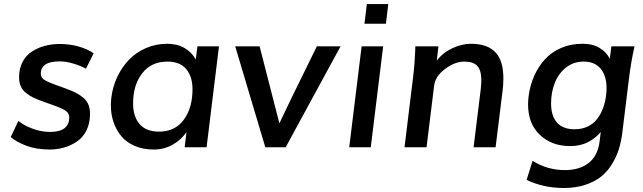

<svg xmlns="http://www.w3.org/2000/svg" viewBox="-20 -731 3193 953"><path d="M323.7 -148.9Q323.7 -168.5 306.4 -180.9Q289.1 -193.4 237.3 -211.4L192.4 -227.5Q163.6 -237.8 145 -246.8Q126.5 -255.9 108.9 -269.8Q91.3 -283.7 83 -303Q74.7 -322.3 74.7 -348.1Q74.7 -391.1 92 -423.8Q109.4 -456.5 138.7 -475.3Q168 -494.1 202.6 -503.4Q237.3 -512.7 275.9 -512.7Q326.7 -512.7 370.8 -500Q415 -487.3 444.8 -466.3L406.7 -390.1Q381.8 -403.8 345.5 -415Q309.1 -426.3 275.9 -426.3Q182.6 -426.3 182.6 -365.7Q182.6 -347.2 197.5 -336.4Q212.4 -325.7 258.3 -309.1Q262.2 -307.6 305.2 -292Q335.9 -280.8 355 -271.2Q374 -261.7 392.1 -247.1Q410.2 -232.4 418.5 -212.4Q426.8 -192.4 426.8 -165Q426.8 -118.2 408.7 -82.8Q390.6 -47.4 360.6 -27.6Q330.6 -7.8 296.6 1.7Q262.7 11.2 226.6 11.2Q160.6 11.2 110.4 -7.8Q60.1 -26.9 33.2 -50.8L71.3 -130.9Q98.1 -108.4 141.6 -92.3Q185.1 -76.2 228.5 -76.2Q323.7 -76.2 323.7 -148.9Z M743.7 11.2Q690.4 11.2 648.9 -6.6Q607.4 -24.4 582 -55.2Q556.6 -85.9 543.5 -124.8Q530.3 -163.6 530.3 -208.5Q530.3 -226.1 532.7 -247.1Q539.1 -299.8 561.3 -347.7Q583.5 -395.5 618.4 -432.6Q653.3 -469.7 703.1 -491.7Q752.9 -513.7 810.1 -513.7Q859.9 -513.7 896.2 -492.4Q932.6 -471.2 951.7 -435.5L960 -501H1066.9L1005.4 0H896.5L905.8 -75.2Q878.4 -36.1 836.4 -12.5Q794.4 11.2 743.7 11.2ZM935.5 -288.1Q935.5 -351.1 904.3 -388.2Q873 -425.3 811 -425.3Q731 -425.3 685.8 -367.2Q640.6 -309.1 640.6 -217.3Q640.6 -153.3 672.6 -115.5Q704.6 -77.6 770 -77.6Q848.6 -77.6 892.1 -136.5Q935.5 -195.3 935.5 -288.1Z M1296.9 0 1147.5 -501H1268.6L1366.7 -118.7Q1393.6 -176.3 1424.6 -240Q1455.6 -303.7 1493.9 -381.1Q1532.2 -458.5 1552.7 -501H1670.4L1397.9 0Z M1713.4 0 1774.9 -501H1881.8L1820.3 0ZM1789.1 -613.3 1800.8 -710.9H1907.2L1895.5 -613.3Z M1987.8 0 2028.3 -330.6Q2034.2 -376 2037.4 -418.5Q2040.5 -460.9 2041 -481L2041.5 -501H2156.2L2147.9 -430.2Q2178.7 -470.2 2225.8 -491.9Q2272.9 -513.7 2317.9 -513.7Q2397.9 -513.7 2438.2 -472.4Q2478.5 -431.2 2478.5 -342.3Q2478.5 -310.5 2474.6 -280.8L2439.9 0H2330.6L2365.7 -284.2Q2369.1 -314.9 2369.1 -332.5Q2369.1 -380.9 2349.6 -403.1Q2330.1 -425.3 2284.7 -425.3Q2237.8 -425.3 2189.2 -388.9Q2140.6 -352.5 2134.8 -305.7L2097.2 0Z M2778.3 202.1Q2678.2 202.1 2593.8 162.1L2623.5 67.4Q2697.3 113.3 2783.2 113.3Q2856.9 113.3 2902.1 77.6Q2947.3 42 2956.1 -28.8L2961.9 -76.2Q2938.5 -46.9 2900.1 -26.4Q2861.8 -5.9 2810.1 -5.9Q2717.8 -5.9 2659.4 -61.8Q2601.1 -117.7 2601.1 -212.4Q2601.1 -228.5 2603.5 -251.5Q2610.4 -306.6 2631.1 -353.5Q2651.9 -400.4 2684.8 -436.5Q2717.8 -472.7 2765.6 -493.2Q2813.5 -513.7 2871.1 -513.7Q2922.4 -513.7 2956.3 -492.9Q2990.2 -472.2 3006.8 -439.5L3014.6 -501H3129.4Q3112.3 -424.8 3102.5 -345.7L3068.8 -71.8Q3063.5 -28.8 3052 8.5Q3040.5 45.9 3018.3 82.5Q2996.1 119.1 2964.6 144.8Q2933.1 170.4 2885.5 186.3Q2837.9 202.1 2778.3 202.1ZM2715.3 -216.8Q2715.3 -155.8 2744.6 -122.6Q2773.9 -89.4 2832 -89.4Q2868.2 -89.4 2896.7 -102.8Q2925.3 -116.2 2943.6 -140.1Q2961.9 -164.1 2972.9 -193.4Q2983.9 -222.7 2988.3 -257.8Q2990.7 -278.3 2990.7 -293.5Q2990.7 -354 2961.7 -389.6Q2932.6 -425.3 2877 -425.3Q2828.1 -425.3 2791 -397Q2753.9 -368.7 2734.6 -321.5Q2715.3 -274.4 2715.3 -216.8Z"/></svg>

Font: Muli
Style: Semi-BoldItalic
Weight: 600
Italic angle: -7°
Designer: Vernon Adams
Foundry: newtypography
Version: Version 2.0; ttfautohint (v1.00rc1.2-2d82) -l 8 -r 50 -G 200